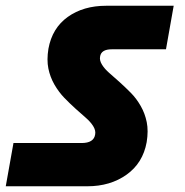

<svg xmlns="http://www.w3.org/2000/svg" viewBox="-25 -692 647 670"><path d="M-4.9 -42 22 -192.9H259.8Q302.7 -192.9 307.1 -223.1Q309.6 -236.8 300.3 -251.7Q291 -266.6 274.7 -280.8Q258.3 -294.9 238.3 -313Q218.3 -331.1 199.2 -350.8Q180.2 -370.6 165 -396.7Q149.9 -422.9 143.8 -452.9Q137.7 -482.9 144 -522Q157.2 -594.2 211.7 -633.1Q266.1 -671.9 345.2 -671.9H581.1L554.2 -520H365.2Q327.6 -520 324.2 -494.1Q321.8 -481 331.1 -466.1Q340.3 -451.2 356.4 -437.3Q372.6 -423.3 392.6 -405.3Q412.6 -387.2 431.9 -367.7Q451.2 -348.1 466.1 -322Q481 -295.9 487.1 -265.6Q493.2 -235.4 486.8 -195.8Q473.6 -123 416.7 -82.5Q359.9 -42 279.8 -42Z"/></svg>

Font: Poppins ExtraBold
Style: Italic
Weight: 800
Italic angle: -10°
Designer: Ninad Kale (Devanagari), Jonny Pinhorn (Latin)
Foundry: Indian Type Foundry
Version: Version 3.200;PS 1.000;hotconv 16.6.54;makeotf.lib2.5.65590